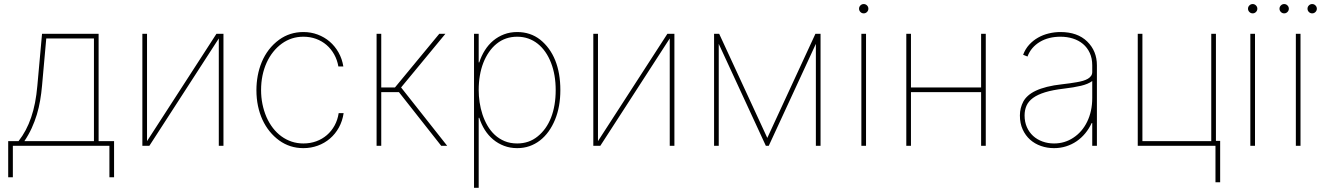

<svg xmlns="http://www.w3.org/2000/svg" viewBox="-20 -710 6453 935"><path d="M19.9 -22.7H70.3Q89.8 -47.6 105.1 -76.3Q120.4 -105.1 131.7 -138.3Q143.1 -171.5 150.6 -209.9Q158 -248.2 161.9 -292.6L184.7 -545.5H460.2V-22.7H535.5V153.4H512.8V0H42.6V153.4H19.9ZM98.7 -22.7H437.5V-522.7H205.3L184.7 -292.6Q181.5 -255.7 175.4 -220.5Q169.4 -185.4 159.3 -151.8Q149.1 -118.3 134.4 -86.1Q119.7 -54 98.7 -22.7Z M673.3 -545.5H696V-22.7L1034.1 -545.5H1068.2V0H1045.5V-522.7L707.4 0H673.3Z M1228.7 -271.3Q1228.7 -306.5 1235.1 -341.3Q1241.5 -376.1 1254.8 -408Q1268.1 -440 1289.2 -467.7Q1310.4 -495.4 1339.5 -516.7Q1391.3 -554 1457.4 -554Q1494.3 -554 1527 -541.7Q1559.7 -529.5 1585.4 -507.5Q1611.2 -485.4 1628.6 -454.5Q1646 -423.7 1652 -386.4H1627.8Q1622.2 -418.7 1607.2 -445.3Q1592.3 -471.9 1570 -491.1Q1547.6 -510.3 1519 -520.8Q1490.4 -531.2 1457.4 -531.2Q1398.8 -531.2 1352.3 -497.5Q1328.8 -480.5 1310.2 -457Q1291.5 -433.6 1278.4 -404.7Q1265.3 -375.7 1258.3 -342.2Q1251.4 -308.6 1251.4 -271.3Q1251.4 -201.7 1277.7 -139.9Q1290.8 -110.4 1309.1 -86.6Q1327.4 -62.9 1350.3 -46.2Q1373.2 -29.5 1400.2 -20.4Q1427.2 -11.4 1457.4 -11.4Q1491.1 -11.4 1520.2 -22Q1549.4 -32.7 1571.9 -52.2Q1594.5 -71.7 1609.4 -98.9Q1624.3 -126.1 1629.3 -159.1H1653.4Q1647.7 -120.4 1630.3 -89Q1612.9 -57.5 1586.8 -35.2Q1560.7 -12.8 1527.5 -0.7Q1494.3 11.4 1457.4 11.4Q1391.7 11.4 1339.8 -25.9Q1313.9 -44.7 1293.3 -70.1Q1272.7 -95.5 1258.3 -126.6Q1244 -157.7 1236.3 -194.1Q1228.7 -230.5 1228.7 -271.3Z M1836.6 -545.5V-284.1H1903.4L2119.3 -545.5H2149.1L1933.2 -284.1L2157.7 0H2128.6L1922.6 -261.4H1836.6V0H1813.9V-545.5Z M2288.4 -545.5H2311.1V-406.2H2313.9Q2324.2 -438.2 2341.3 -465.2Q2358.3 -492.2 2381.7 -511.9Q2405.2 -531.6 2434.5 -542.8Q2463.8 -554 2498.6 -554Q2562.9 -554 2610.4 -517Q2658.7 -478.3 2683.8 -416.2Q2708.8 -354 2708.8 -271.3Q2708.8 -190 2682.9 -127.1Q2669.7 -95.2 2651.3 -69.6Q2632.8 -44 2609.4 -25.9Q2585.9 -7.8 2558.2 1.8Q2530.5 11.4 2498.6 11.4Q2464.1 11.4 2434.7 0.2Q2405.2 -11 2381.6 -30.7Q2358 -50.4 2340.9 -77.4Q2323.9 -104.4 2313.9 -136.4H2311.1V204.5H2288.4ZM2498.6 -11.4Q2556.5 -11.4 2598.4 -45.8Q2641.3 -80.3 2663.7 -137.8Q2686.1 -195.3 2686.1 -271.3Q2686.1 -345.9 2663.4 -404.1Q2652 -433.6 2635.7 -457Q2619.3 -480.5 2598.5 -497Q2577.8 -513.5 2552.6 -522.4Q2527.3 -531.2 2498.6 -531.2Q2441.1 -531.2 2398.8 -497.2Q2377.5 -480.1 2361.2 -456.3Q2344.8 -432.5 2333.6 -403.8Q2322.4 -375 2316.8 -341.6Q2311.1 -308.2 2311.1 -271.3Q2311.1 -242.9 2315.5 -212.4Q2320 -181.8 2329.4 -153.1Q2338.8 -124.3 2353.7 -98.5Q2368.6 -72.8 2389.4 -53.4Q2410.2 -34.1 2437.3 -22.7Q2464.5 -11.4 2498.6 -11.4Z M2869.3 -545.5H2892V-22.7L3230.1 -545.5H3264.2V0H3241.5V-522.7L2903.4 0H2869.3Z M3482.2 -545.5 3716.6 -38.4 3951 -545.5H3975.9V0H3953.1V-496.4L3723.7 0H3709.5L3480.1 -496.4V0H3457.4V-545.5Z M4174.7 0V-545.5H4197.4V0ZM4163.4 -667.6Q4163.4 -676.8 4170.1 -683.6Q4176.8 -690.3 4186.1 -690.3Q4195.3 -690.3 4202.1 -683.6Q4208.8 -676.8 4208.8 -667.6Q4208.8 -658.4 4202.1 -651.6Q4195.3 -644.9 4186.1 -644.9Q4176.8 -644.9 4170.1 -651.6Q4163.4 -658.4 4163.4 -667.6Z M4416.2 -545.5V-284.1H4757.8V-545.5H4780.5V0H4757.8V-261.4H4416.2V0H4393.5V-545.5Z M4963.4 -215.6Q4971.6 -230.8 4986.5 -244.1Q5001.4 -257.5 5024.3 -268.3Q5047.2 -279.1 5079 -287.1Q5110.8 -295.1 5152.7 -299.7Q5171.9 -301.8 5189.3 -304.3Q5206.7 -306.8 5223.7 -309.7Q5240.4 -312.5 5254.3 -316.6Q5268.1 -320.7 5278.1 -326.7Q5288 -332.7 5293.5 -340.7Q5299 -348.7 5299 -359.4V-392Q5299 -426.1 5286.9 -452.2Q5274.9 -478.3 5253.9 -495.9Q5233 -513.5 5204.7 -522.4Q5176.5 -531.2 5144.2 -531.2Q5115.4 -531.2 5090 -524.9Q5064.6 -518.5 5043.9 -506Q5023.1 -493.6 5007.6 -475.7Q4992.2 -457.7 4983.7 -434.7L4962.4 -443.2Q4973 -471.6 4992 -492.4Q5011 -513.1 5035.2 -526.8Q5059.3 -540.5 5087.4 -547.2Q5115.4 -554 5144.2 -554Q5227.3 -554 5274.5 -507.8Q5321.7 -461.6 5321.7 -392V0H5299V-110.8H5296.2Q5283.4 -83.1 5264.7 -60.5Q5246.1 -38 5222.7 -22Q5199.2 -6 5171.5 2.7Q5143.8 11.4 5112.9 11.4Q5079.5 11.4 5049.4 0.9Q5019.2 -9.6 4996.4 -29.8Q4973.7 -50.1 4960.2 -79.7Q4946.7 -109.4 4946.7 -147.7Q4946.7 -183.9 4963.4 -215.6ZM4969.5 -147.7Q4969.5 -116.5 4980.5 -91.3Q4991.5 -66.1 5010.8 -48.3Q5030.2 -30.5 5056.5 -21Q5082.7 -11.4 5112.9 -11.4Q5165.1 -11.4 5207 -39.4Q5228.3 -53.3 5245.2 -72.8Q5262.1 -92.3 5274.1 -117Q5286.2 -141.7 5292.6 -170.8Q5299 -199.9 5299 -233V-315.3Q5278.8 -300.4 5244.3 -292.3Q5209.9 -284.1 5161.2 -278.4Q5106.5 -272 5069.6 -260.7Q5032.7 -249.3 5010.5 -233Q4988.3 -216.6 4978.9 -195.3Q4969.5 -174 4969.5 -147.7Z M5520.6 -545.5H5543.3V-22.7H5878.6V-545.5H5901.3V-24.1H5921.9V177.6H5899.1V0H5520.6Z M6068.9 0V-545.5H6091.6V0ZM6057.5 -667.6Q6057.5 -676.8 6064.3 -683.6Q6071 -690.3 6080.3 -690.3Q6089.5 -690.3 6096.2 -683.6Q6103 -676.8 6103 -667.6Q6103 -658.4 6096.2 -651.6Q6089.5 -644.9 6080.3 -644.9Q6071 -644.9 6064.3 -651.6Q6057.5 -658.4 6057.5 -667.6Z M6290.5 -545.5H6313.2V0H6290.5ZM6370 -690.3Q6379.3 -690.3 6386 -683.6Q6392.8 -676.8 6392.8 -667.6Q6392.8 -658.4 6386 -651.6Q6379.3 -644.9 6370 -644.9Q6360.8 -644.9 6354 -651.6Q6347.3 -658.4 6347.3 -667.6Q6347.3 -676.8 6354 -683.6Q6360.8 -690.3 6370 -690.3ZM6210.9 -667.6Q6210.9 -676.8 6217.7 -683.6Q6224.4 -690.3 6233.7 -690.3Q6242.9 -690.3 6249.6 -683.6Q6256.4 -676.8 6256.4 -667.6Q6256.4 -658.4 6249.6 -651.6Q6242.9 -644.9 6233.7 -644.9Q6224.4 -644.9 6217.7 -651.6Q6210.9 -658.4 6210.9 -667.6Z"/></svg>

Font: Inter P Thin
Style: Regular
Weight: 100
Designer: Rasmus Andersson
Foundry: rsms
Version: Version 3.018;git-588b23468